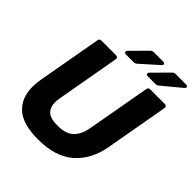

<svg xmlns="http://www.w3.org/2000/svg" viewBox="-258 -1123 1305 1305"><g transform="rotate(45 394.5 -471.0)"><path d="M45 -210Q45 -249 52 -285L134 -745Q137 -763 155 -763H295Q305 -763 310 -757Q315 -751 313 -741L232 -285Q228 -257 228 -244Q228 -196 256 -169.5Q284 -143 352 -143Q433 -143 471 -181Q509 -219 521 -285L603 -745Q606 -763 624 -763H764Q774 -763 779 -757Q784 -751 782 -741L701 -285Q676 -145 584 -64Q492 17 324 17Q179 17 112 -43Q45 -103 45 -210ZM340 -814Q332 -814 327.5 -817.5Q323 -821 323 -826Q323 -833 329 -839L438 -949Q448 -959 462 -959H552Q569 -959 569 -948Q569 -942 561 -934L437 -823Q427 -814 412 -814ZM550 -814Q542 -814 537.5 -817.5Q533 -821 533 -826Q533 -833 539 -839L648 -949Q658 -959 672 -959H772Q780 -959 784.5 -956Q789 -953 789 -948Q789 -942 781 -934L647 -823Q637 -814 622 -814Z"/></g></svg>

Font: Open Sauce Two Black Italic
Style: Regular
Weight: 900
Italic angle: -10°
Designer: Alfredo Marco Pradil
Foundry: Creative Sauce Fz LLC
Version: Version 1.477